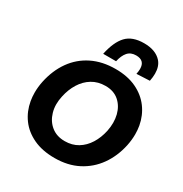

<svg xmlns="http://www.w3.org/2000/svg" viewBox="-221 -1143 1256 1321"><g transform="rotate(30 407.0 -483.0)"><path d="M401 13.5Q303 13.5 232 -20Q161 -53.5 118.8 -111.2Q76.5 -169 63.5 -243.5Q58 -275.5 58 -309Q58 -353 67.5 -399Q89 -500 141.5 -573.8Q194 -647.5 274.8 -687.5Q355.5 -727.5 461 -727.5Q556.5 -727.5 626.5 -694.2Q696.5 -661 739.2 -603.2Q782 -545.5 795.5 -471Q801 -439 801 -405.5Q801 -360.5 791 -312.5Q770 -216 718 -142.8Q666 -69.5 586 -28Q506 13.5 401 13.5ZM403.5 -122Q462 -122 506.5 -149Q551 -176 580.5 -223.2Q610 -270.5 623 -331Q630 -365.5 630 -397.5Q630 -430 622.5 -460.5Q607.5 -519.5 565.8 -555.8Q524 -592 459 -592Q399 -592 353.2 -564.2Q307.5 -536.5 277.5 -488.2Q247.5 -440 234.5 -378.5Q227 -344.5 227 -313.5Q227 -280 236 -249.5Q253 -191.5 296.2 -156.8Q339.5 -122 403.5 -122ZM600 -770Q605 -793 605 -811.5Q605 -879 536 -879Q493.5 -879 469.8 -851.8Q446 -824.5 435.5 -775H333Q355 -879 402 -929Q449 -979 542 -979Q633.5 -979 679.5 -928Q710.5 -893 710.5 -834.5Q710.5 -807 704 -775Z"/></g></svg>

Font: Heraclito
Style: Bold Italic
Weight: 700
Italic angle: -12°
Designer: Kostas Bartsokas (font) & Cristiano Sobral (main changes)
Foundry: Kostas Bartsokas (font) & Cristiano Sobral (main changes)
Version: Version 1.00;July 8, 2020;FontCreator 13.0.0.2655 64-bit